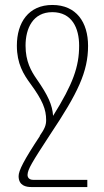

<svg xmlns="http://www.w3.org/2000/svg" viewBox="-20 -522 420 774"><path d="M106 232H332V203H114C97 203 91 193 91 183C92 160 108 134 183 19C294 -147 335 -233 335 -337C335 -432 288 -502 191 -502C95 -502 48 -431 48 -338C48 -265 75 -222 103 -184C152 -117 166 -81 166 -38C166 -17 160 -3 140 26H141C76 124 55 166 55 188C55 227 86 232 106 232ZM128 -203C105 -236 83 -275 83 -338C83 -408 113 -473 191 -473C270 -473 299 -409 299 -338C299 -253 274 -183 194 -55C191 -99 174 -137 128 -203Z"/></svg>

Font: Noto Serif Armenian ExtraCondensed ExtraLight
Style: Regular
Weight: 200
Width: 2
Designer: Monotype Design Team
Foundry: Monotype Imaging Inc.
Version: Version 2.008